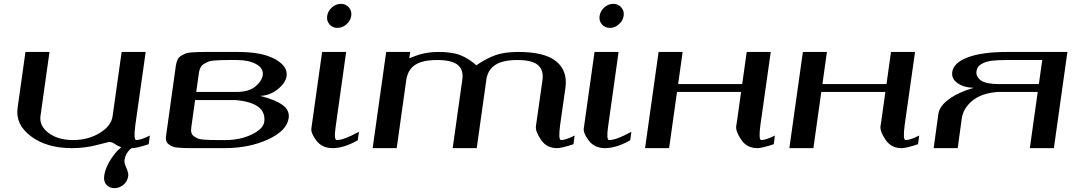

<svg xmlns="http://www.w3.org/2000/svg" viewBox="-20 -770 5581 998"><path d="M737.3 -500 683.6 -121.1Q672.9 -42 688.5 -42Q711.9 -42 758.8 -65.4L752.9 -20.5Q691.4 0 667 0Q659.2 0 644.5 19.5Q629.9 39.1 627 63.5Q625 76.2 636.7 102.5Q648.4 128.9 646.5 144.5Q642.6 173.8 621.1 190.9Q599.6 208 575.2 208Q549.8 208 533.7 190.9Q517.6 173.8 521.5 144.5Q529.3 89.8 575.2 31.2Q588.9 12.7 610.4 -4.9Q593.8 -9.8 578.1 -21Q562.5 -32.2 546.9 -32.2Q544.9 -32.2 482.9 -16.1Q420.9 0 354.5 0Q223.6 0 141.6 -61Q59.6 -122.1 71.3 -208L112.3 -500H237.3L190.4 -167Q183.6 -115.2 232.9 -78.6Q282.2 -42 360.4 -42Q437.5 -42 498 -78.6Q558.6 -115.2 565.4 -167L612.3 -500Z M994.1 -250 974.6 -110.4Q971.7 -93.8 974.6 -81.5Q977.5 -69.3 987.8 -62Q998 -54.7 1007.8 -50.3Q1017.6 -45.9 1037.6 -44.4Q1057.6 -43 1070.8 -42.5Q1084 -42 1110.4 -42H1152.3Q1228.5 -42 1288.1 -70.8Q1347.7 -99.6 1353.5 -135.7Q1367.2 -236.3 1202.1 -250ZM894.5 -431.6Q897.5 -448.2 903.3 -460.4Q909.2 -472.7 921.4 -480Q933.6 -487.3 944.3 -491.7Q955.1 -496.1 976.1 -497.6Q997.1 -499 1010.3 -499.5Q1023.4 -500 1049.8 -500H1216.8Q1341.8 -500 1409.2 -462.9Q1476.6 -425.8 1469.7 -375Q1464.8 -338.9 1423.8 -306.2Q1382.8 -273.4 1332 -271.5Q1410.2 -252 1448.2 -224.6Q1486.3 -197.3 1480.5 -156.2Q1471.7 -90.8 1373.5 -45.4Q1275.4 0 1146.5 0H979.5Q953.1 0 939.9 -0.5Q926.8 -1 906.7 -2.4Q886.7 -3.9 877 -8.3Q867.2 -12.7 856.9 -20Q846.7 -27.3 843.8 -39.6Q840.8 -51.8 843.8 -68.4ZM1208 -292Q1272.5 -292 1306.6 -319.8Q1340.8 -347.7 1345.7 -378.9Q1350.6 -415 1312 -436.5Q1273.4 -458 1210.9 -458H1168.9Q1142.6 -458 1129.4 -457.5Q1116.2 -457 1095.2 -455.6Q1074.2 -454.1 1063.5 -449.7Q1052.7 -445.3 1040.5 -438Q1028.3 -430.7 1022 -418.5Q1015.6 -406.2 1013.7 -389.6L1000 -292Z M1752 -750Q1777.3 -750 1793.5 -731.4Q1809.6 -712.9 1805.7 -687.5Q1801.8 -662.1 1780.8 -643.6Q1759.8 -625 1734.4 -625Q1708 -625 1692.4 -643.6Q1676.8 -662.1 1680.7 -687.5Q1684.6 -712.9 1705.1 -731.4Q1725.6 -750 1752 -750ZM1779.3 -500 1724.6 -110.4Q1714.8 -42 1730.5 -42Q1767.6 -42 1845.7 -85L1839.8 -41Q1767.6 0 1709 0Q1654.3 0 1624.5 -39.1Q1594.7 -78.1 1598.6 -103.5L1654.3 -500Z M2112.3 -500 2107.4 -466.8Q2143.6 -481.4 2157.7 -485.8Q2171.9 -490.2 2198.2 -495.1Q2224.6 -500 2257.8 -500Q2330.1 -500 2372.6 -483.4Q2415 -466.8 2456.1 -430.7Q2508.8 -466.8 2555.7 -483.4Q2602.5 -500 2674.8 -500Q2811.5 -500 2871.6 -450.7Q2931.6 -401.4 2918.9 -312.5L2891.6 -121.1Q2880.9 -42 2896.5 -42Q2919.9 -42 2966.8 -65.4L2960.9 -20.5Q2900.4 0 2875 0Q2821.3 0 2792 -43.5Q2762.7 -86.9 2765.6 -113.3L2799.8 -354.5Q2806.6 -406.2 2775.9 -432.1Q2745.1 -458 2668.9 -458Q2592.8 -458 2553.7 -432.1Q2514.6 -406.2 2507.8 -354.5L2458 0H2333L2382.8 -354.5Q2390.6 -407.2 2359.4 -432.6Q2328.1 -458 2252 -458Q2175.8 -458 2137.7 -432.6Q2099.6 -407.2 2091.8 -354.5L2042 0H1917L1987.3 -500Z M3168 -750Q3193.4 -750 3209.5 -731.4Q3225.6 -712.9 3221.7 -687.5Q3217.8 -662.1 3196.8 -643.6Q3175.8 -625 3150.4 -625Q3124 -625 3108.4 -643.6Q3092.8 -662.1 3096.7 -687.5Q3100.6 -712.9 3121.1 -731.4Q3141.6 -750 3168 -750ZM3195.3 -500 3140.6 -110.4Q3130.9 -42 3146.5 -42Q3183.6 -42 3261.7 -85L3255.9 -41Q3183.6 0 3125 0Q3070.3 0 3040.5 -39.1Q3010.7 -78.1 3014.6 -103.5L3070.3 -500Z M3861.3 -500H3986.3L3932.6 -121.1Q3921.9 -42 3937.5 -42Q3960.9 -42 4007.8 -65.4L4002 -20.5Q3941.4 0 3916 0Q3862.3 0 3833 -43.5Q3803.7 -86.9 3806.6 -113.3L3811.5 -144.5L3832 -292H3499L3458 0H3333L3403.3 -500H3528.3L3504.9 -333H3837.9Z M4611.3 -500H4736.3L4682.6 -121.1Q4671.9 -42 4687.5 -42Q4710.9 -42 4757.8 -65.4L4752 -20.5Q4691.4 0 4666 0Q4612.3 0 4583 -43.5Q4553.7 -86.9 4556.6 -113.3L4561.5 -144.5L4582 -292H4249L4208 0H4083L4153.3 -500H4278.3L4254.9 -333H4587.9Z M4958 0H4833L4857.4 -176.8Q4863.3 -218.8 4913.1 -254.9Q4962.9 -291 5041 -313.5Q4988.3 -315.4 4956.5 -338.4Q4924.8 -361.3 4929.7 -395.5Q4936.5 -444.3 5011.2 -472.2Q5085.9 -500 5215.8 -500H5528.3L5458 0H5333L5374 -292H5165Q5080.1 -285.2 5033.7 -246.1Q4987.3 -207 4979.5 -156.2ZM5379.9 -333 5397.5 -458H5210Q5164.1 -458 5133.8 -454.1Q5103.5 -450.2 5081.1 -437Q5058.6 -423.8 5055.7 -400.4Q5051.8 -372.1 5078.1 -352.5Q5104.5 -333 5170.9 -333Z"/></svg>

Font: okolaks
Style: BoldItalic
Weight: 600
Width: 8
Italic angle: -8°
Version: Version 000.6.0